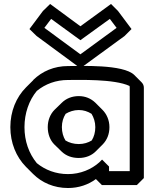

<svg xmlns="http://www.w3.org/2000/svg" viewBox="-20 -895 773 965"><path d="M220 -256C220 -221 232 -190 253 -169L289 -134L290 -133C312 -112 341 -101 376 -101C410 -101 440 -113 461 -134L496 -169L497 -170C518 -192 530 -221 530 -256C530 -291 516 -322 495 -343L460 -378L459 -379C437 -400 409 -412 376 -412C342 -412 312 -400 290 -378L254 -343C233 -322 220 -291 220 -256ZM291 -256C291 -282 298 -304 310 -323C328 -334 351 -342 376 -342C400 -342 421 -335 440 -323C451 -305 459 -282 459 -256C459 -231 453 -208 441 -189C423 -178 401 -171 376 -171C350 -171 327 -178 309 -189C298 -207 291 -230 291 -256ZM632 -454V-35H528V-58L493 -93L479 -79C440 -44 384 -20 322 -20C260 -20 207 -41 165 -75C125 -124 103 -186 103 -256C103 -326 126 -391 165 -438C208 -473 261 -493 322 -493C376 -493 554 -499 631 -463C632 -460 632 -457 632 -454ZM703 -454C703 -465 699 -474 691 -482L690 -483L655 -518C600 -573 382 -563 322 -563C252 -563 192 -537 147 -493V-492L111 -456C61 -406 32 -335 32 -256C32 -177 61 -107 110 -57L111 -56L146 -21C190 23 251 50 322 50C376 50 424 33 462 5L492 35H668L703 0ZM566 -755 384 -622 203 -755 237 -800 384 -693 532 -800ZM606 -714 641 -749 573 -840 538 -875 384 -763 232 -875 196 -840 128 -749 164 -714 384 -552Z"/></svg>

Font: Hussar Press
Style: Bold
Weight: 700
Foundry: Cannot Into Space Fonts
Version: Version 1.43